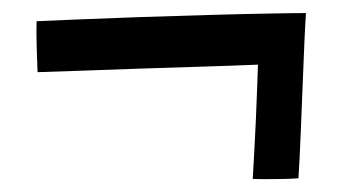

<svg xmlns="http://www.w3.org/2000/svg" viewBox="-20 -419 540 294"><path d="M448.5 -399Q447.5 -385.5 446.2 -356.5Q445 -327.5 443.5 -290.5Q442 -253.5 440.5 -215.5Q439 -177.5 437 -146Q426 -145 403.2 -144.8Q380.5 -144.5 367 -145Q368 -159.5 369.2 -184Q370.5 -208.5 371.8 -235.5Q373 -262.5 373.8 -285.5Q374.5 -308.5 375 -320Q339.5 -318.5 290.2 -317Q241 -315.5 190.2 -313.8Q139.5 -312 98.2 -310.5Q57 -309 37.5 -308.5Q37 -323.5 36.2 -346.8Q35.5 -370 36 -386.5Q56.5 -387.5 98.8 -389.2Q141 -391 193.2 -392.8Q245.5 -394.5 297 -396Q348.5 -397.5 389.2 -398.2Q430 -399 448.5 -399Z"/></svg>

Font: Grandstander
Style: Regular
Weight: 400
Designer: Tyler Finck
Foundry: Etcetera Type Co
Version: Version 1.200; ttfautohint (v1.8.3)